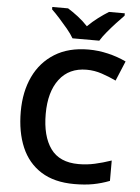

<svg xmlns="http://www.w3.org/2000/svg" viewBox="-62 -985 758 1042"><g transform="rotate(5 317.5 -463.5)"><path d="M396 -614Q300 -614 247.5 -545Q195 -476 195 -356Q195 -235 243.5 -167.5Q292 -100 396 -100Q441 -100 484 -109.5Q527 -119 574 -135V-24Q530 -7 485 1.5Q440 10 382 10Q273 10 201 -35.5Q129 -81 94 -163.5Q59 -246 59 -357Q59 -465 98 -547.5Q137 -630 212.5 -677Q288 -724 397 -724Q450 -724 503 -711.5Q556 -699 602 -677L557 -569Q519 -587 478.5 -600.5Q438 -614 396 -614ZM304 -777Q291 -800 268.5 -827Q246 -854 222.5 -880Q199 -906 180 -924V-937H266Q292 -921 321.5 -898.5Q351 -876 376 -849Q403 -876 433 -898.5Q463 -921 489 -937H575V-924Q557 -906 533 -880Q509 -854 486.5 -827Q464 -800 450 -777Z"/></g></svg>

Font: Noto Sans NKo Unjoined SemiBold
Style: Regular
Weight: 600
Designer: Monotype Design Team
Foundry: Monotype Imaging Inc.
Version: Version 2.004